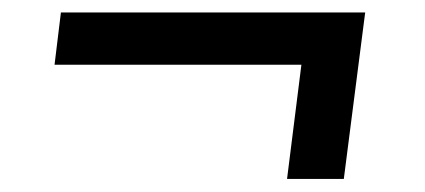

<svg xmlns="http://www.w3.org/2000/svg" viewBox="-20 -382 667 301"><path d="M75.5 -362.5H552.5L519 -101.5H430L452.5 -280.5H65.5Z"/></svg>

Font: Merriweather Light 18pt SemiBold
Style: Italic
Weight: 600
Italic angle: -7.8°
Version: Version 2.101